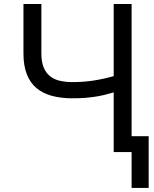

<svg xmlns="http://www.w3.org/2000/svg" viewBox="-20 -747 754 943"><path d="M183.2 -727.3V-484.4Q183.2 -443.9 194.1 -416.9Q204.9 -389.9 224.8 -373.6Q244.7 -357.2 273.1 -350.5Q301.5 -343.8 336.6 -343.8Q392 -343.8 441.8 -351.7Q491.5 -359.7 538.4 -373.2V-727.3H626.4V-78.1H710.2V176.1H626.4V0H538.4V-293.3Q516 -286.6 494.1 -281.2Q472.3 -275.9 448.3 -272.2Q424.4 -268.5 397 -266.3Q369.7 -264.2 336.6 -264.2Q280.2 -264.2 235.4 -276.1Q190.7 -288 159.4 -314.1Q128.2 -340.2 111.7 -382.3Q95.2 -424.4 95.2 -484.4V-727.3Z"/></svg>

Font: Fast_Sans-Dotted
Style: Regular
Weight: 400
Version: Version 3.018